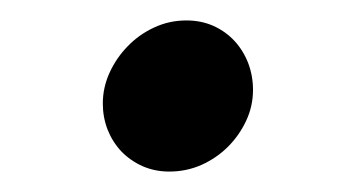

<svg xmlns="http://www.w3.org/2000/svg" viewBox="-20 -364 342 186"><path d="M144 -197.8Q129.9 -197.8 117.9 -203.1Q106 -208.5 97.4 -217.5Q88.9 -226.6 84.2 -238.5Q79.6 -250.5 79.6 -263.7Q79.6 -279.3 86.2 -293.7Q92.8 -308.1 103.8 -319.3Q114.7 -330.6 129.4 -337.4Q144 -344.2 160.6 -344.2Q174.8 -344.2 186.8 -338.9Q198.7 -333.5 207.3 -324.2Q215.8 -314.9 220.5 -302.7Q225.1 -290.5 225.1 -276.9Q225.1 -261.2 218.5 -247.1Q211.9 -232.9 200.9 -221.9Q189.9 -210.9 175.3 -204.3Q160.6 -197.8 144 -197.8Z"/></svg>

Font: Proza Libre
Style: Italic
Weight: 400
Designer: Jasper de Waard
Foundry: Jasper de Waard
Version: Version 1.000; ttfautohint (v1.4.1.8-43bc)